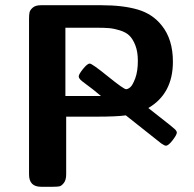

<svg xmlns="http://www.w3.org/2000/svg" viewBox="-20 -714 743 734"><path d="M91 -47V-643Q91 -658 93 -667Q95 -676 105.5 -685Q116 -694 136 -694H369Q450 -694 506.5 -677.5Q563 -661 598 -617Q641 -564 641 -478Q641 -356 547 -301Q563 -288 589 -268Q639 -229 647.5 -221Q656 -213 656 -207Q656 -199 640 -178Q624 -157 614 -157Q609 -157 596 -166Q474 -262 461 -273Q426 -268 347 -268H233V-47Q233 -26 224 -14.5Q215 -3 206.5 -1.5Q198 0 183 0H137Q91 0 91 -47ZM230 -347H366Q351 -360 335.5 -372Q320 -384 311 -390.5Q302 -397 294.5 -403Q287 -409 284 -413.5Q281 -418 281 -422Q281 -430 297.5 -450.5Q314 -471 323 -471Q332 -471 392.5 -422Q453 -373 462 -373Q469 -373 478 -380.5Q487 -388 497 -414.5Q507 -441 507 -482Q507 -516 497.5 -540.5Q488 -565 474.5 -578Q461 -591 438 -598Q415 -605 396.5 -606.5Q378 -608 350 -608H230Z"/></svg>

Font: CMU Sans Serif
Style: Bold
Weight: 700
Version: Version 0.7.0